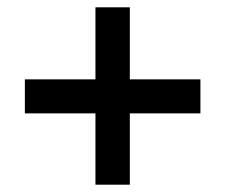

<svg xmlns="http://www.w3.org/2000/svg" viewBox="-20 -616 617 525"><path d="M335 -399V-596H241V-399H48V-306H241V-111H335V-306H528V-399Z"/></svg>

Font: Noto Sans Khmer UI SemiBold
Style: Regular
Weight: 600
Designer: Danh Hong and the Monotype Design Team
Foundry: Monotype Imaging Inc.
Version: Version 2.002